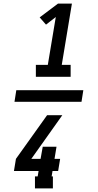

<svg xmlns="http://www.w3.org/2000/svg" viewBox="-20 -870 540 1060"><path d="M178 -446V-512H244L288 -776L234 -734L199 -774L300 -850H377L321 -512H370V-446ZM272 170H173V104H188L193 74H57L68 7L240 -234H324L153 7H204L216 -60H292L281 7H312L301 74H270L265 104H272ZM60 -308 70 -372H440L430 -308Z"/></svg>

Font: Iosevka Slab Semibold Oblique
Style: Regular
Weight: 600
Italic angle: -9°
Monospace: yes
Designer: Belleve Invis
Foundry: Belleve Invis
Version: Version 11.1.1; ttfautohint (v1.8.3)